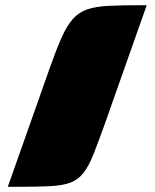

<svg xmlns="http://www.w3.org/2000/svg" viewBox="-20 -720 594 738"><path d="M384 -247Q358 -174 339.5 -127.5Q321 -81 300.5 -55Q280 -29 250.5 -18Q221 -7 173.5 -4.5Q126 -2 52 -2H10L170 -455Q196 -529 216.5 -575Q237 -621 260 -647Q283 -673 315.5 -684Q348 -695 397.5 -697.5Q447 -700 520 -700H544Z"/></svg>

Font: Badeen Display
Style: Regular
Weight: 400
Version: Version 1.000; ttfautohint (v1.8.4.7-5d5b)